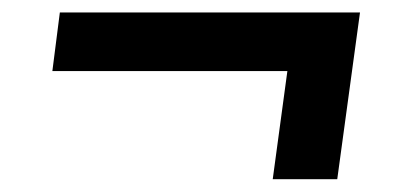

<svg xmlns="http://www.w3.org/2000/svg" viewBox="-20 -388 669 308"><path d="M76 -368H557.5L521 -100.5H417.5L441 -274H64Z"/></svg>

Font: Merriweather 20pt Black
Style: Italic
Weight: 900
Italic angle: -7.8°
Version: Version 2.101